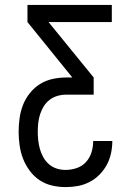

<svg xmlns="http://www.w3.org/2000/svg" viewBox="-20 -755 540 783"><path d="M247 8Q219 8 191.5 1.5Q164 -5 141 -20.5Q118 -36 101 -59Q84 -82 74 -108Q64 -134 60 -162Q56 -190 56 -218Q56 -246 60 -274Q64 -302 74 -327.5Q84 -353 102 -375.5Q120 -398 143.5 -412.5Q167 -427 194.5 -433Q222 -439 250 -439H275L92 -665V-735H436V-665H178L362 -439V-369H250Q232 -369 214.5 -364Q197 -359 182.5 -348Q168 -337 158.5 -321.5Q149 -306 143.5 -289Q138 -272 136 -254Q134 -236 134 -218Q134 -200 136 -182Q138 -164 143 -146.5Q148 -129 157 -113Q166 -97 180 -85Q194 -73 211.5 -67.5Q229 -62 247 -62Q270 -62 292.5 -69.5Q315 -77 330.5 -94Q346 -111 353 -133.5Q360 -156 360 -179V-180H438V-179Q438 -154 432.5 -129Q427 -104 415 -82Q403 -60 385 -42Q367 -24 344.5 -12.5Q322 -1 297.5 3.5Q273 8 247 8Z"/></svg>

Font: Iosevka Custom
Style: Regular
Weight: 400
Monospace: yes
Designer: Belleve Invis
Foundry: Belleve Invis
Version: Version 32.5.0; ttfautohint (v1.8.4)